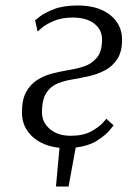

<svg xmlns="http://www.w3.org/2000/svg" viewBox="-20 -530 465 700"><path d="M184 150 197 9Q134 2 97 -33Q60 -68 60 -120Q60 -167 75.5 -195Q91 -223 116.5 -239Q142 -255 172.5 -262.5Q203 -270 233 -275Q259 -279 286.5 -288Q314 -297 333 -319.5Q352 -342 352 -386Q352 -422 323.5 -444Q295 -466 245 -466Q205 -466 176 -453.5Q147 -441 132 -428Q117 -415 117 -415L108 -456Q108 -456 125 -469.5Q142 -483 176.5 -496.5Q211 -510 263 -510Q338 -510 381.5 -475.5Q425 -441 425 -385Q425 -341 407.5 -314.5Q390 -288 362.5 -273.5Q335 -259 303 -252Q271 -245 242 -240Q216 -236 190.5 -226Q165 -216 149 -191.5Q133 -167 133 -120Q133 -84 162 -59.5Q191 -35 237 -35Q283 -35 311.5 -50.5Q340 -66 354 -81.5Q368 -97 368 -97L394 -73Q394 -73 380 -55.5Q366 -38 335 -18Q304 2 256 8L230 150Z"/></svg>

Font: Arsenal SC
Style: Italic
Weight: 400
Italic angle: -9.10001°
Designer: Andrij Shevchenko
Foundry: Stairsfor
Version: Version 2.001; ttfautohint (v1.8.4.7-5d5b)